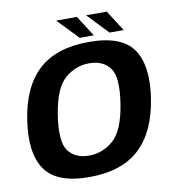

<svg xmlns="http://www.w3.org/2000/svg" viewBox="-81 -793 802 870"><g transform="rotate(-10 320.0 -358.0)"><path d="M261 4.5Q410.5 4.5 492.2 -71.8Q574 -148 597 -298.5Q619.5 -446.5 566.8 -522.8Q514 -599 364 -599Q214 -599 132 -523.8Q50 -448.5 27.5 -298.5Q5 -150 57.8 -72.8Q110.5 4.5 261 4.5ZM276 -91.5Q213 -91.5 181.2 -133.8Q149.5 -176 168 -297.5Q187 -418.5 236.5 -461Q286 -503.5 348.5 -503.5Q411.5 -503.5 443.5 -461.2Q475.5 -419 456.5 -297.5Q437.5 -177 388 -134.2Q338.5 -91.5 276 -91.5ZM464 -624.5H529L468 -720H372.5ZM326.5 -624.5H391.5L330.5 -720H235Z"/></g></svg>

Font: Anybody Thin SemiBold
Style: Italic
Weight: 600
Italic angle: -10°
Version: Version 1.113;gftools[0.9.25]